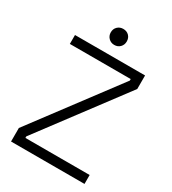

<svg xmlns="http://www.w3.org/2000/svg" viewBox="-207 -974 967 1082"><g transform="rotate(30 277.0 -433.0)"><path d="M40 0V-88L448 -632V-642H52V-700H508V-612L100 -68V-58H518V0ZM219 -814Q219 -837 234 -851.5Q249 -866 271 -866Q294 -866 308.5 -851.5Q323 -837 323 -814Q323 -792 308.5 -777Q294 -762 271 -762Q249 -762 234 -777Q219 -792 219 -814Z"/></g></svg>

Font: Space Grotesk Frontify Light
Style: Regular
Weight: 300
Designer: Florian Karsten
Version: Version 2.000